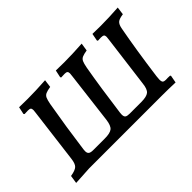

<svg xmlns="http://www.w3.org/2000/svg" viewBox="-81 -767 1035 1035"><g transform="rotate(-45 437.0 -249.0)"><path d="M37 -40Q74 -46 87 -58.5Q100 -71 104 -105L143 -415Q145 -431 145 -434Q145 -446 140 -450Q135 -454 122 -454L96 -453L92 -458L101 -500Q123 -499 166 -499Q225 -499 303 -504L297 -459Q272 -455 260 -449.5Q248 -444 242.5 -432Q237 -420 232 -394Q206 -246 186 -95Q185 -90 185 -81Q185 -66 193 -60Q201 -54 220 -54H308Q349 -54 365 -67Q381 -80 386 -120L422 -415L424 -435Q424 -446 419 -450Q414 -454 402 -454L375 -453L372 -458L381 -500Q403 -499 445 -499Q504 -499 582 -504L575 -459Q550 -455 538 -449.5Q526 -444 520.5 -432Q515 -420 510 -394Q487 -263 465 -95Q464 -90 464 -81Q464 -65 471.5 -59.5Q479 -54 498 -54H587Q627 -54 643 -67Q659 -80 663 -120L701 -416Q703 -432 703 -435Q703 -446 697.5 -450Q692 -454 678 -454L655 -453L652 -458L660 -500Q681 -499 723 -499Q784 -499 857 -504L851 -459Q821 -455 809.5 -445.5Q798 -436 793 -412Q767 -274 743 -95L741 -71Q741 -55 746.5 -50Q752 -45 765 -45Q769 -45 778.5 -45.5Q788 -46 796 -45L800 -41L792 2Q740 0 689 0H135Q129 0 67 4Q56 4 30 6Z"/></g></svg>

Font: Alegreya SC Medium
Style: Italic
Weight: 500
Italic angle: -7°
Designer: Juan Pablo del Peral
Foundry: Huerta Tipografica
Version: Version 2.007; ttfautohint (v1.6)